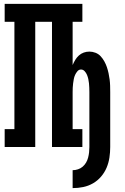

<svg xmlns="http://www.w3.org/2000/svg" viewBox="-20 -755 640 986"><path d="M353 211V119Q367 119 380.5 114.5Q394 110 404.5 101Q415 92 422 80Q429 68 432.5 54.5Q436 41 437.5 27.5Q439 14 439 0V-282Q439 -293 438.5 -304.5Q438 -316 437 -327Q436 -338 433.5 -349Q431 -360 427 -370Q423 -380 415 -389Q407 -398 396 -398Q385 -398 377.5 -389Q370 -380 365.5 -370Q361 -360 359 -349Q357 -338 355.5 -327Q354 -316 353.5 -304.5Q353 -293 353 -282V-92H403V0H247V-643H161V0H4V-92H54V-643H4V-735H403V-643H353V-421Q359 -435 366.5 -447.5Q374 -460 385 -470Q396 -480 410 -485Q424 -490 439 -490Q455 -490 470.5 -484Q486 -478 497 -466Q508 -454 516 -439.5Q524 -425 529 -410Q534 -395 537.5 -379Q541 -363 543 -347Q545 -331 545.5 -315Q546 -299 546 -282V0Q546 27 542 54Q538 81 527.5 106Q517 131 499 152Q481 173 457.5 186.5Q434 200 407.5 205.5Q381 211 353 211Z"/></svg>

Font: Iosevka Slab Semibold Extended
Style: Regular
Weight: 600
Width: 7
Monospace: yes
Designer: Belleve Invis
Foundry: Belleve Invis
Version: Version 11.1.0; ttfautohint (v1.8.3)